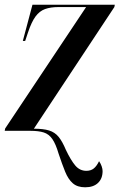

<svg xmlns="http://www.w3.org/2000/svg" viewBox="-25 -556 534 816"><path d="M337 240Q304 240 284.5 223Q265 206 252 174Q239 142 224 97Q212 56 197.5 35Q183 14 161 7Q139 0 104 0H-5L-3 -10L341 -526H224Q190 -526 166.5 -517.5Q143 -509 126 -486Q109 -463 94 -418L82 -382H72L113 -536H463L461 -526L119 -9Q159 -9 183.5 -1.5Q208 6 224 25.5Q240 45 255 81Q276 125 295 147.5Q314 170 342 170Q361 170 373.5 160Q386 150 396 129Q403 139 407 150.5Q411 162 411 171Q411 203 391.5 221.5Q372 240 337 240Z"/></svg>

Font: Noto Serif Display Condensed SemiBold
Style: Italic
Weight: 600
Width: 3
Italic angle: -12°
Designer: Monotype Design Team
Foundry: Monotype Imaging Inc.
Version: Version 2.009